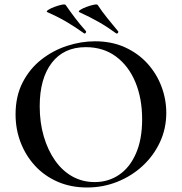

<svg xmlns="http://www.w3.org/2000/svg" viewBox="-20 -819 806 851"><path d="M495 -671Q457 -699 418.5 -721Q380 -743 332 -765Q325 -768 335.5 -775Q346 -782 363.5 -788.5Q381 -795 396 -798Q411 -801 413 -797Q432 -768 455 -739.5Q478 -711 503 -681Q506 -678 503 -673.5Q500 -669 495 -671ZM353 -671Q314 -699 276 -721.5Q238 -744 190 -765Q183 -768 193.5 -775Q204 -782 221.5 -788.5Q239 -795 253.5 -798Q268 -801 271 -797Q291 -768 313 -739Q335 -710 361 -681Q363 -678 360 -673.5Q357 -669 353 -671ZM366 12Q294 12 235.5 -13.5Q177 -39 135.5 -84Q94 -129 71.5 -187.5Q49 -246 49 -312Q49 -393 80.5 -454Q112 -515 164 -555.5Q216 -596 278 -616Q340 -636 401 -636Q475 -636 533.5 -609.5Q592 -583 633 -538Q674 -493 695.5 -436Q717 -379 717 -319Q717 -249 689 -189Q661 -129 612.5 -84Q564 -39 500.5 -13.5Q437 12 366 12ZM400 -12Q460 -12 507.5 -44Q555 -76 582.5 -138.5Q610 -201 610 -290Q610 -383 580 -455Q550 -527 494 -568.5Q438 -610 360 -610Q263 -610 209.5 -540.5Q156 -471 156 -348Q156 -276 174 -214.5Q192 -153 224.5 -107Q257 -61 301.5 -36.5Q346 -12 400 -12Z"/></svg>

Font: Cormorant SemiBold
Style: Regular
Weight: 600
Designer: Christian Thalmann (Catharsis Fonts)
Foundry: Catharsis Fonts
Version: Version 4.000